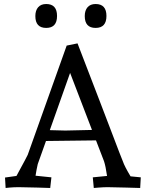

<svg xmlns="http://www.w3.org/2000/svg" viewBox="-20 -932 726 956"><path d="M312 -705 366 -716 476 -430Q500 -369 528 -294Q588 -136 592 -128Q600 -104 630 -54L681 -49L678 4L609 2Q535 0 516 0Q497 0 471 2L447 4L442 -49L513 -56Q506 -105 498 -129L458 -233L209 -230L168 -115Q161 -84 157 -57H158L236 -49L230 4L168 2Q98 0 73.5 0Q49 0 27 2L8 4L5 -48L62 -56Q117 -157 118 -161ZM228 -284Q282 -282 305 -282Q328 -282 372.5 -283.5Q417 -285 438 -285L329 -569ZM210 -912Q264 -912 264 -852.5Q264 -793 210 -793Q156 -793 156 -852Q156 -880 170 -896Q184 -912 210 -912ZM456 -912Q510 -912 510 -852.5Q510 -793 456 -793Q402 -793 402 -852Q402 -880 416 -896Q430 -912 456 -912Z"/></svg>

Font: Andada
Style: Regular
Weight: 400
Designer: Carolina Giovagnoli
Foundry: Carolina Giovagnoli
Version: Version 1.002